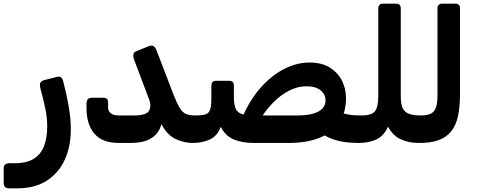

<svg xmlns="http://www.w3.org/2000/svg" viewBox="-68 -770 2601 1041"><path d="M-20 251Q-35 251 -41.5 243Q-48 235 -48 221V142Q-48 128 -39.5 121.5Q-31 115 -16 115H12Q77 115 115.5 90.5Q154 66 171 21.5Q188 -23 188 -84Q188 -133 177 -184.5Q166 -236 151 -291Q146 -312 151 -321.5Q156 -331 173 -336L240 -353Q254 -357 262.5 -351Q271 -345 276 -324Q292 -264 304 -196Q316 -128 316 -68Q316 23 283.5 95Q251 167 186.5 209Q122 251 27 251Z M577 5Q486 5 443.5 -45.5Q401 -96 401 -184V-209Q402 -225 408.5 -232.5Q415 -240 434 -240H493Q505 -240 511.5 -234Q518 -228 518 -214V-189Q518 -166 533.5 -155Q549 -144 573 -144H663Q704 -144 725.5 -156Q747 -168 747 -198Q747 -209 744 -220.5Q741 -232 734 -248L660 -444Q653 -462 655 -474.5Q657 -487 672 -493L737 -519Q753 -526 763.5 -520.5Q774 -515 780 -499L872 -259Q891 -210 906 -185.5Q921 -161 940 -152.5Q959 -144 989 -144Q1004 -144 1004 -129V-25Q1004 5 974 5Q931 5 885 -16Q839 -37 807 -97Q795 -48 754 -21.5Q713 5 640 5Z M1879 5Q1811 5 1763.5 -7Q1716 -19 1677 -45L1771 -164Q1788 -157 1804.5 -152.5Q1821 -148 1842.5 -146Q1864 -144 1894 -144Q1909 -144 1909 -129V-25Q1909 5 1879 5ZM979 5Q970 5 964.5 1.5Q959 -2 959 -15V-119Q959 -133 967 -138.5Q975 -144 989 -144Q1027 -144 1046 -150Q1065 -156 1071.5 -176.5Q1078 -197 1078 -237V-305Q1078 -332 1103 -332H1175Q1200 -332 1200 -305V-248Q1200 -208 1208 -185.5Q1216 -163 1238.5 -153.5Q1261 -144 1303 -144H1544Q1619 -144 1658 -165Q1697 -186 1697 -226Q1697 -260 1668.5 -281.5Q1640 -303 1592 -302Q1545 -302 1499.5 -278.5Q1454 -255 1414.5 -215.5Q1375 -176 1344 -125L1244 -130Q1286 -228 1345 -294.5Q1404 -361 1472.5 -396Q1541 -431 1610 -431Q1677 -431 1720.5 -403.5Q1764 -376 1786 -332.5Q1808 -289 1808 -238Q1808 -160 1771 -105.5Q1734 -51 1665 -23Q1596 5 1497 5H1307Q1245 5 1199.5 -14Q1154 -33 1129 -82Q1110 -32 1069 -13.5Q1028 5 979 5Z M1879 5Q1864 5 1864 -10V-114Q1864 -144 1894 -144Q1946 -144 1964.5 -166.5Q1983 -189 1983 -248V-723Q1983 -750 2009 -750H2080Q2105 -750 2105 -723V-248Q2105 -208 2114.5 -185.5Q2124 -163 2148 -153.5Q2172 -144 2215 -144Q2230 -144 2230 -129V-25Q2230 5 2200 5Q2150 5 2106.5 -14Q2063 -33 2036 -83Q2012 -31 1970.5 -13Q1929 5 1879 5Z M2200 5Q2185 5 2185 -10V-114Q2185 -144 2215 -144Q2247 -144 2267 -153.5Q2287 -163 2295.5 -186.5Q2304 -210 2304 -254V-727Q2304 -737 2310.5 -743.5Q2317 -750 2327 -750H2403Q2414 -750 2420 -743.5Q2426 -737 2426 -727V-257Q2426 -192 2415.5 -142Q2405 -92 2379 -59Q2353 -26 2309.5 -10Q2266 6 2200 5Z"/></svg>

Font: Rubik Light SemiBold
Style: Regular
Weight: 600
Version: Version 2.300;gftools[0.9.30]